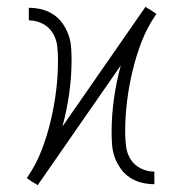

<svg xmlns="http://www.w3.org/2000/svg" viewBox="-20 -543 540 566"><path d="M91 3 87 0 75 -7 59 -18 61 -21Q87 -59 103 -101Q119 -143 129.5 -187Q140 -231 145.5 -276Q151 -321 151 -366Q151 -387 148.5 -408Q146 -429 135 -446.5Q124 -464 105 -473.5Q86 -483 65 -483V-520Q84 -520 102.5 -515.5Q121 -511 137 -500.5Q153 -490 164 -474.5Q175 -459 181.5 -441.5Q188 -424 189.5 -405Q191 -386 191 -367Q191 -317 184 -267.5Q177 -218 164 -170L409 -523L413 -520L425 -513L441 -502L439 -499Q413 -461 397 -419Q381 -377 370.5 -333Q360 -289 354.5 -244Q349 -199 349 -154Q349 -133 351.5 -112Q354 -91 365 -73.5Q376 -56 395 -46.5Q414 -37 435 -37V0Q416 0 397.5 -4.5Q379 -9 363 -19.5Q347 -30 336 -45.5Q325 -61 318.5 -78.5Q312 -96 310.5 -115Q309 -134 309 -153Q309 -203 316 -252.5Q323 -302 336 -350Z"/></svg>

Font: Iosevka Extralight
Style: Regular
Weight: 200
Monospace: yes
Designer: Belleve Invis
Foundry: Belleve Invis
Version: Version 32.0.1; ttfautohint (v1.8.4)